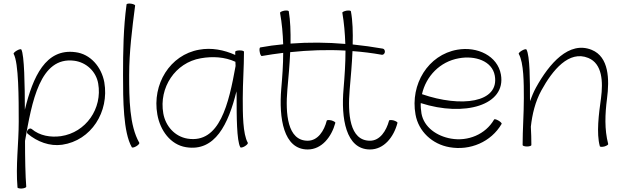

<svg xmlns="http://www.w3.org/2000/svg" viewBox="-20 -829 3535 1097"><path d="M58 -521C87 -470 87 -266 87 -133C87 -8 69 117 80 242C80 246 92 249 106 248C119 247 130 242 130 238C125 177 123 74 123 -24C162 -247 208 -507 404 -482C473 -473 529 -421 541 -352C566 -209 471 -72 328 -51C269 -43 207 -53 161 -92C155 -97 145 -95 139 -87C133 -80 132 -70 138 -65C193 -19 264 8 335 -2C501 -26 605 -190 576 -359C560 -446 497 -521 410 -531C241 -553 168 -391 122 -202C122 -340 119 -515 102 -546C99 -550 88 -547 76 -540C64 -533 56 -525 58 -521Z M703 -803C685 -670 683 -535 683 -400C683 -259 684 -73 733 12C735 16 746 14 758 7C770 0 778 -9 776 -13C719 -112 718 -267 718 -400C718 -533 735 -665 752 -797C753 -801 742 -806 729 -808C715 -810 703 -808 703 -803Z M1396 -13C1367 -63 1367 -180 1367 -267C1367 -356 1374 -444 1374 -533C1374 -538 1363 -541 1349 -541C1336 -541 1324 -538 1324 -533C1324 -527 1324 -521 1324 -515C1260 -544 1188 -558 1118 -545C951 -516 848 -347 879 -175C895 -84 954 -2 1043 12C1209 39 1285 -120 1331 -307C1332 -294 1332 -280 1332 -267C1332 -171 1332 -24 1353 12C1355 16 1366 14 1378 7C1390 0 1398 -9 1396 -13ZM1051 -37C979 -49 926 -108 913 -181C887 -328 981 -471 1127 -496C1194 -508 1264 -504 1325 -476C1325 -468 1326 -460 1326 -452C1287 -237 1236 -7 1051 -37Z M1476 -509C1516 -516 1557 -522 1598 -527C1598 -458 1593 -390 1587 -322C1573 -155 1599 25 1738 25C1818 25 1874 -46 1896 -127C1897 -131 1887 -137 1874 -141C1860 -144 1849 -144 1847 -140C1832 -81 1796 -25 1738 -25C1622 -25 1610 -179 1622 -318C1628 -386 1635 -460 1638 -531C1743 -542 1848 -546 1954 -540C1954 -467 1949 -394 1943 -322C1928 -155 1955 25 2094 25C2174 25 2230 -46 2251 -127C2252 -131 2242 -137 2229 -141C2216 -144 2204 -144 2203 -140C2187 -81 2151 -25 2094 -25C1977 -25 1966 -179 1978 -318C1984 -388 1991 -464 1994 -537C2050 -533 2106 -526 2162 -516C2169 -515 2177 -521 2179 -531C2180 -540 2176 -549 2168 -551C2111 -561 2053 -569 1995 -575C1997 -644 1995 -710 1985 -764C1984 -769 1973 -770 1959 -768C1945 -765 1935 -760 1936 -756C1946 -697 1951 -638 1953 -578C1849 -587 1744 -588 1640 -580C1641 -647 1639 -711 1630 -764C1629 -769 1617 -770 1604 -768C1590 -765 1580 -760 1580 -756C1591 -696 1596 -636 1598 -576C1554 -572 1510 -566 1467 -558C1463 -557 1461 -546 1464 -532C1466 -518 1472 -508 1476 -509Z M2846 -121C2848 -125 2840 -133 2828 -140C2816 -147 2805 -150 2803 -146C2754 -61 2654 -20 2557 -37C2476 -51 2402 -102 2388 -181C2385 -201 2383 -221 2384 -240C2632 -160 2873 -227 2842 -403C2823 -510 2707 -565 2593 -545C2426 -516 2323 -347 2354 -175C2371 -78 2450 -5 2548 12C2666 33 2786 -18 2846 -121ZM2602 -496C2694 -513 2792 -481 2807 -397C2835 -241 2613 -214 2391 -291C2414 -393 2493 -477 2602 -496Z M2944 -521C2973 -470 2973 -354 2973 -267C2973 -178 2966 -89 2966 0C2966 4 2977 8 2991 8C3005 8 3016 4 3016 0C3016 -35 3015 -70 3013 -105C3021 -177 3038 -248 3073 -312C3137 -429 3231 -543 3341 -498C3422 -465 3426 -361 3414 -269C3401 -177 3387 -68 3407 6C3408 11 3420 11 3433 8C3446 4 3456 -2 3455 -6C3433 -90 3437 -178 3448 -264C3463 -377 3459 -504 3361 -544C3231 -597 3118 -466 3042 -328C3029 -304 3018 -278 3009 -251C3009 -256 3008 -261 3008 -267C3008 -362 3008 -510 2988 -546C2985 -550 2974 -547 2962 -540C2950 -533 2942 -525 2944 -521Z"/></svg>

Font: Nupuram Thin
Style: Regular
Weight: 100
Designer: Santhosh Thottingal (santhosh.thottingal@gmail.com)
Foundry: SMC
Version: Version 1.000